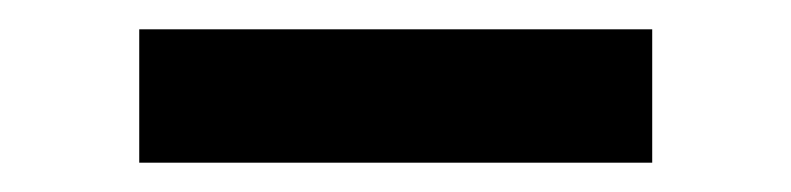

<svg xmlns="http://www.w3.org/2000/svg" viewBox="-20 -690 540 131"><path d="M425 -670V-579H75V-670Z"/></svg>

Font: Elaine Sans SemiBold
Style: Regular
Weight: 600
Designer: Wei Huang
Foundry: Wei Huang
Version: Version 2.001;December 24, 2019;FontCreator 12.0.0.2547 64-b